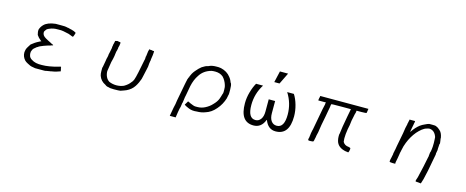

<svg xmlns="http://www.w3.org/2000/svg" viewBox="-43 -1542 6048 2490"><g transform="rotate(15 2980.5 -297.0)"><path d="M589.8 -605.5Q652.3 -605.5 660.2 -601.6L675.8 -597.7H683.6L730.5 -585.9H738.3V-582H746.1L757.8 -578.1L769.5 -574.2Q793 -562.5 796.9 -558.6Q793 -554.7 793 -546.9Q789.1 -539.1 789.1 -535.2Q789.1 -531.2 785.2 -523.4Q777.3 -507.8 777.3 -503.9V-507.8Q777.3 -496.1 761.7 -503.9Q746.1 -511.7 710.9 -523.4Q691.4 -527.3 673.8 -531.2Q656.2 -535.2 636.7 -539.1Q621.1 -543 605.5 -543Q589.8 -543 570.3 -543Q523.4 -543 507.8 -539.1Q480.5 -535.2 445.3 -519.5Q421.9 -511.7 410.2 -492.2Q394.5 -476.6 394.5 -457Q394.5 -418 441.4 -390.6Q457 -382.8 476.6 -371.1Q496.1 -359.4 515.6 -351.6L527.3 -343.8H531.2L539.1 -339.8L554.7 -332V-328.1Q550.8 -324.2 544.9 -324.2Q539.1 -324.2 531.2 -320.3L523.4 -316.4Q503.9 -312.5 482.4 -304.7Q460.9 -296.9 437.5 -289.1Q382.8 -269.5 367.2 -253.9H363.3L355.5 -246.1V-250L343.8 -238.3L324.2 -222.7Q304.7 -203.1 296.9 -171.9Q293 -140.6 302.7 -115.2Q312.5 -89.8 339.8 -74.2Q390.6 -39.1 480.5 -43Q570.3 -43 695.3 -78.1Q714.8 -85.9 726.6 -85.9V-82V-78.1L730.5 -74.2V-70.3V-62.5L734.4 -50.8V-46.9L738.3 -27.3L714.8 -19.5L691.4 -11.7Q675.8 -7.8 664.1 -3.9Q652.3 0 644.5 0L621.1 3.9Q613.3 7.8 601.6 7.8L578.1 11.7L554.7 15.6Q546.9 19.5 527.3 19.5Q507.8 19.5 484.4 19.5H406.2Q394.5 15.6 375 13.7Q355.5 11.7 335.9 3.9Q316.4 -3.9 296.9 -15.6Q273.4 -27.3 257.8 -43Q218.8 -85.9 218.8 -140.6Q218.8 -156.2 226.6 -187.5Q234.4 -207 246.1 -224.6Q257.8 -242.2 269.5 -261.7Q293 -281.2 316.4 -296.9Q339.8 -312.5 371.1 -328.1L394.5 -339.8L386.7 -343.8Q347.7 -375 328.1 -406.2Q316.4 -445.3 320.3 -476.6Q332 -515.6 363.3 -546.9Q410.2 -593.8 515.6 -605.5Z M1773.4 -597.7V-601.6L1793 -597.7H1808.6L1820.3 -593.8H1824.2H1839.8V-589.8V-574.2Q1839.8 -550.8 1828.1 -480.5V-464.8Q1824.2 -460.9 1824.2 -449.2L1820.3 -425.8L1816.4 -378.9Q1812.5 -363.3 1808.6 -341.8Q1804.7 -320.3 1796.9 -289.1Q1789.1 -257.8 1785.2 -236.3Q1781.2 -214.8 1777.3 -203.1Q1769.5 -179.7 1755.9 -150.4Q1742.2 -121.1 1726.6 -97.7Q1691.4 -43 1625 -11.7Q1609.4 -3.9 1589.8 2Q1570.3 7.8 1550.8 15.6Q1531.2 19.5 1464.8 19.5Q1406.2 19.5 1394.5 11.7H1390.6Q1386.7 11.7 1380.9 9.8Q1375 7.8 1371.1 7.8Q1363.3 3.9 1357.4 2Q1351.6 0 1343.8 -7.8Q1277.3 -39.1 1253.9 -105.5Q1250 -121.1 1248 -132.8Q1246.1 -144.5 1246.1 -164.1V-210.9Q1250 -218.8 1253.9 -244.1Q1257.8 -269.5 1265.6 -308.6Q1265.6 -316.4 1267.6 -322.3Q1269.5 -328.1 1269.5 -335.9L1277.3 -367.2L1281.2 -390.6V-398.4Q1285.2 -410.2 1289.1 -433.6Q1293 -457 1300.8 -492.2V-507.8L1304.7 -523.4V-527.3V-535.2L1308.6 -546.9L1316.4 -582V-585.9Q1316.4 -593.8 1332 -593.8Q1347.7 -601.6 1367.2 -593.8Q1390.6 -593.8 1390.6 -585.9Q1390.6 -582 1390.6 -572.3Q1390.6 -562.5 1386.7 -550.8V-543Q1382.8 -539.1 1382.8 -535.2V-527.3Q1378.9 -523.4 1378.9 -519.5V-515.6V-511.7V-503.9L1375 -488.3V-484.4Q1367.2 -464.8 1365.2 -443.4Q1363.3 -421.9 1359.4 -398.4L1351.6 -359.4L1339.8 -312.5L1320.3 -187.5Q1320.3 -148.4 1335.9 -113.3Q1351.6 -78.1 1382.8 -58.6Q1429.7 -39.1 1480.5 -39.1Q1531.2 -39.1 1578.1 -58.6Q1632.8 -89.8 1660.2 -128.9Q1671.9 -140.6 1679.7 -156.2Q1679.7 -156.2 1687.5 -171.9Q1699.2 -203.1 1714.8 -277.3Q1730.5 -351.6 1750 -453.1Q1750 -449.2 1752 -459Q1753.9 -468.8 1753.9 -476.6V-492.2Q1753.9 -500 1757.8 -503.9V-507.8L1761.7 -539.1L1765.6 -570.3Z M2734.4 -605.5Q2820.3 -585.9 2867.2 -523.4Q2875 -515.6 2878.9 -507.8Q2882.8 -500 2890.6 -488.3Q2902.3 -464.8 2902.3 -460.9Q2902.3 -457 2910.2 -449.2Q2921.9 -425.8 2921.9 -367.2Q2921.9 -339.8 2921.9 -318.4Q2921.9 -296.9 2914.1 -277.3V-265.6Q2910.2 -261.7 2910.2 -257.8V-250Q2882.8 -160.2 2824.2 -93.8Q2765.6 -23.4 2687.5 0Q2636.7 19.5 2578.1 19.5Q2515.6 27.3 2468.8 7.8L2433.6 -7.8Q2410.2 -19.5 2406.2 -23.4Q2398.4 -23.4 2418 -50.8Q2425.8 -66.4 2429.7 -70.3Q2433.6 -74.2 2433.6 -78.1H2437.5L2441.4 -74.2H2445.3L2468.8 -62.5Q2484.4 -54.7 2507.8 -46.9Q2527.3 -39.1 2541 -39.1Q2554.7 -39.1 2570.3 -39.1Q2621.1 -39.1 2668 -62.5Q2722.7 -89.8 2757.8 -128.9Q2804.7 -175.8 2820.3 -218.8Q2828.1 -238.3 2832 -253.9Q2835.9 -269.5 2839.8 -281.2Q2847.7 -296.9 2847.7 -314.5Q2847.7 -332 2847.7 -347.7Q2847.7 -386.7 2839.8 -406.2Q2832 -433.6 2816.4 -460.9Q2800.8 -488.3 2781.2 -507.8Q2738.3 -543 2675.8 -543Q2644.5 -543 2625 -539.1Q2523.4 -511.7 2472.7 -429.7Q2429.7 -367.2 2410.2 -277.3L2386.7 -148.4Q2378.9 -117.2 2377 -91.8Q2375 -66.4 2371.1 -50.8V-46.9Q2367.2 -39.1 2367.2 -39.1L2359.4 15.6L2351.6 43L2347.7 66.4L2343.8 85.9L2332 164.1H2253.9V160.2L2273.4 50.8Q2281.2 23.4 2285.2 -2Q2289.1 -27.3 2293 -54.7L2335.9 -281.2L2343.8 -320.3Q2347.7 -328.1 2347.7 -335.9Q2347.7 -347.7 2355.5 -363.3Q2355.5 -367.2 2357.4 -371.1Q2359.4 -375 2359.4 -378.9H2363.3L2367.2 -386.7V-394.5Q2375 -414.1 2386.7 -435.5Q2398.4 -457 2418 -480.5Q2437.5 -503.9 2455.1 -521.5Q2472.7 -539.1 2488.3 -550.8Q2535.2 -582 2562.5 -585.9L2574.2 -589.8L2582 -593.8Q2617.2 -609.4 2671.9 -609.4Q2687.5 -609.4 2701.2 -609.4Q2714.8 -609.4 2734.4 -605.5Z M3332 3.9Q3152.3 3.9 3152.3 -246.1Q3152.3 -320.3 3173.8 -396.5Q3195.3 -472.7 3226.6 -527.3H3320.3Q3238.3 -398.4 3238.3 -246.1Q3238.3 -70.3 3339.8 -70.3Q3382.8 -70.3 3410.2 -107.4Q3437.5 -144.5 3437.5 -210.9V-375H3523.4V-210.9Q3523.4 -144.5 3550.8 -107.4Q3578.1 -70.3 3625 -70.3Q3726.6 -70.3 3726.6 -246.1Q3726.6 -398.4 3644.5 -527.3H3734.4Q3769.5 -472.7 3791 -396.5Q3812.5 -320.3 3812.5 -246.1Q3812.5 3.9 3628.9 3.9Q3527.3 3.9 3484.4 -109.4H3480.5Q3437.5 3.9 3332 3.9ZM3484.4 -761.7H3593.8L3519.5 -609.4H3449.2Z M4718.8 -589.8 4714.8 -570.3V-554.7L4710.9 -550.8V-543V-539.1V-535.2Q4710.9 -527.3 4640.6 -527.3H4578.1V-531.2L4574.2 -515.6V-511.7V-507.8L4570.3 -492.2L4562.5 -464.8V-460.9L4546.9 -386.7L4543 -355.5L4539.1 -324.2L4527.3 -265.6Q4515.6 -195.3 4515.6 -140.6Q4515.6 -125 4517.6 -113.3Q4519.5 -101.6 4519.5 -93.8Q4543 -50.8 4597.7 -46.9Q4625 -43 4625 -31.2Q4625 -15.6 4621.1 -3.9V3.9Q4617.2 3.9 4617.2 11.7Q4617.2 15.6 4613.3 19.5Q4613.3 27.3 4593.8 19.5H4582Q4468.8 0 4445.3 -85.9Q4437.5 -117.2 4437.5 -140.6Q4437.5 -148.4 4437.5 -162.1Q4437.5 -175.8 4441.4 -183.6Q4445.3 -222.7 4455.1 -283.2Q4464.8 -343.8 4480.5 -425.8L4500 -527.3H4503.9H4371.1Q4238.3 -527.3 4238.3 -523.4Q4234.4 -519.5 4234.4 -511.7Q4234.4 -503.9 4232.4 -496.1Q4230.5 -488.3 4230.5 -480.5L4218.8 -418L4207 -351.6L4183.6 -230.5L4168 -128.9L4156.2 -78.1Q4156.2 -66.4 4148.4 -35.2Q4144.5 -3.9 4136.7 3.9Q4132.8 3.9 4125 5.9Q4117.2 7.8 4101.6 7.8H4078.1Q4074.2 7.8 4070.3 3.9Q4062.5 -3.9 4074.2 -39.1Q4074.2 -58.6 4078.1 -66.4V-70.3V-74.2V-78.1L4082 -101.6L4089.8 -140.6V-136.7L4093.8 -156.2L4144.5 -429.7L4160.2 -500V-515.6L4164.1 -519.5V-527.3H4062.5V-539.1Q4062.5 -546.9 4064.5 -550.8Q4066.4 -554.7 4066.4 -562.5V-566.4Q4070.3 -570.3 4070.3 -570.3V-578.1V-582Q4070.3 -589.8 4074.2 -589.8H4394.5Z M5578.1 -605.5Q5613.3 -605.5 5621.1 -601.6Q5652.3 -589.8 5675.8 -566.4Q5710.9 -539.1 5722.7 -472.7V-457L5726.6 -433.6Q5726.6 -425.8 5728.5 -418Q5730.5 -410.2 5730.5 -402.3V-394.5Q5726.6 -390.6 5726.6 -386.7L5722.7 -328.1V-312.5V-300.8Q5718.8 -293 5718.8 -281.2V-273.4L5714.8 -269.5V-261.7V-250V-242.2L5695.3 -140.6Q5687.5 -97.7 5681.6 -66.4Q5675.8 -35.2 5671.9 -15.6L5644.5 105.5Q5625 168 5625 168L5589.8 164.1Q5550.8 164.1 5550.8 156.2Q5550.8 144.5 5566.4 101.6Q5582 31.2 5601.6 -50.8L5628.9 -183.6Q5632.8 -191.4 5632.8 -209Q5632.8 -226.6 5636.7 -246.1L5640.6 -261.7Q5640.6 -265.6 5644.5 -269.5V-277.3L5648.4 -300.8V-304.7Q5652.3 -320.3 5652.3 -382.8Q5652.3 -414.1 5650.4 -433.6Q5648.4 -453.1 5648.4 -460.9Q5628.9 -519.5 5585.9 -539.1Q5562.5 -546.9 5550.8 -546.9Q5539.1 -546.9 5515.6 -539.1Q5484.4 -531.2 5453.1 -505.9Q5421.9 -480.5 5394.5 -449.2Q5335.9 -378.9 5300.8 -289.1Q5281.2 -242.2 5269.5 -179.7L5265.6 -160.2V-152.3H5261.7V-144.5L5257.8 -117.2L5250 -70.3L5238.3 -11.7V3.9V7.8H5199.2Q5160.2 7.8 5160.2 -3.9Q5160.2 -19.5 5171.9 -66.4Q5171.9 -74.2 5173.8 -78.1Q5175.8 -82 5175.8 -85.9L5179.7 -105.5V-121.1L5183.6 -132.8L5187.5 -156.2L5191.4 -171.9L5199.2 -218.8L5234.4 -402.3Q5246.1 -488.3 5253.9 -511.7Q5257.8 -519.5 5257.8 -539.1Q5257.8 -543 5261.7 -546.9V-554.7L5265.6 -570.3L5269.5 -589.8V-593.8H5343.8V-589.8V-578.1Q5339.8 -570.3 5337.9 -550.8Q5335.9 -531.2 5328.1 -500L5324.2 -480.5Q5324.2 -464.8 5320.3 -460.9V-453.1V-449.2L5316.4 -437.5L5328.1 -453.1Q5367.2 -511.7 5418 -550.8Q5445.3 -570.3 5472.7 -582Q5511.7 -601.6 5531.2 -605.5Z"/></g></svg>

Font: 和音 by 宁静之雨，公众号njzyshare
Style: Regular
Weight: 400
Designer: Steve Matteson
Foundry: Ascender Corporation
Version: Version 6.00;June 8, 2018;FontCreator 11.0.0.2388 32-bit